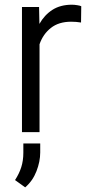

<svg xmlns="http://www.w3.org/2000/svg" viewBox="-20 -558 378 811"><path d="M323.2 -531.7 322.3 -462.9Q302.2 -466.3 280.8 -466.3Q228 -466.3 194.8 -439.9Q161.6 -413.6 147 -371.1V0H72.8V-528.3H145L146.5 -457Q167.5 -494.6 201.4 -516.4Q235.4 -538.1 283.7 -538.1Q293.9 -538.1 306.2 -536.1Q318.4 -534.2 323.2 -531.7ZM149.9 47.9V85.9Q149.9 124.5 134 165.3Q118.2 206.1 86.4 233.4L43.5 202.6Q61 175.8 69.8 148.2Q78.6 120.6 78.6 86.9V47.9Z"/></svg>

Font: Vazirmatn RD FD Light
Style: Regular
Weight: 300
Designer: Saber Rastikerdar
Foundry: Saber Rastikerdar
Version: Version 33.003